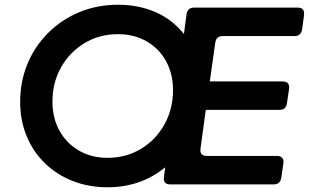

<svg xmlns="http://www.w3.org/2000/svg" viewBox="-20 -777 1301 809"><path d="M433 12Q353 12 286 -14.5Q219 -41 169 -89.5Q119 -138 92 -204Q65 -270 65 -348Q65 -434 96 -508.5Q127 -583 183.5 -639Q240 -695 315 -726Q390 -757 477 -757Q563 -757 634 -726.5Q705 -696 755 -634L766 -717Q770 -745 798 -745H1234Q1265 -745 1261 -713L1253 -653Q1248 -625 1221 -625H918Q891 -625 887 -597L864 -434H1170Q1202 -434 1198 -402L1189 -342Q1185 -314 1158 -314H847L825 -152Q820 -120 852 -120H1146Q1178 -120 1174 -88L1165 -27Q1160 0 1133 0H698Q666 0 671 -32L676 -72Q574 12 433 12ZM433 -112Q511 -112 573.5 -149.5Q636 -187 672.5 -252Q709 -317 709 -397Q709 -466 679.5 -519.5Q650 -573 597.5 -603Q545 -633 477 -633Q399 -633 336.5 -595.5Q274 -558 237.5 -493.5Q201 -429 201 -349Q201 -280 230.5 -226.5Q260 -173 312.5 -142.5Q365 -112 433 -112Z"/></svg>

Font: Pitagon Sans Text Bold
Style: Italic
Weight: 700
Italic angle: -8°
Designer: Travis Tran
Foundry: Pitagon
Version: Version 1.001; ttfautohint (v1.8.4.7-5d5b);gftools[0.9.26]